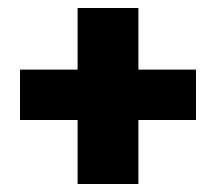

<svg xmlns="http://www.w3.org/2000/svg" viewBox="-20 -577 540 480"><path d="M326 -403H470V-277H326V-117H174V-277H30V-403H174V-557H326Z"/></svg>

Font: Akshar
Style: Bold
Weight: 700
Designer: Tall Chai
Foundry: Tall Chai
Version: Version 1.000